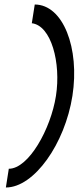

<svg xmlns="http://www.w3.org/2000/svg" viewBox="-20 -715 349 851"><path d="M19 33 6 116C132 116 268 -79 301 -290C334 -501 260 -695 134 -695L121 -612C207 -602 251 -437 228 -290C205 -143 107 33 19 33Z"/></svg>

Font: Charger Sport
Style: NrwObl
Weight: 400
Designer: Jasper
Foundry: Cannot Into Space Fonts
Version: Version 1.1